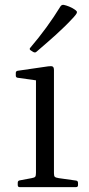

<svg xmlns="http://www.w3.org/2000/svg" viewBox="-20 -770 367 790"><path d="M128 0V-320H202V0ZM61 0Q53 0 53 -9V-18Q53 -27 62 -28L110 -37Q122 -39 125 -43Q128 -47 128 -59V-180H202V-57Q202 -46 205.5 -42.5Q209 -39 222 -37L293 -27Q301 -26 301 -17V-8Q301 0 292 0ZM128 -320V-466L146 -437L53 -450Q45 -451 45 -459V-470Q45 -478 54 -479L178 -497Q192 -499 197 -496Q202 -493 202 -481V-320ZM130 -557Q125 -552 117 -556L106 -563Q99 -568 105 -574Q140 -615 171 -657.5Q202 -700 229 -744Q234 -751 242 -750Q252 -748 264.5 -743Q277 -738 287 -731Q293 -727 295.5 -723.5Q298 -720 295 -714.5Q292 -709 283 -699Q248 -661 209.5 -626.5Q171 -592 130 -557Z"/></svg>

Font: Hahmlet Light
Style: Regular
Weight: 300
Designer: Minjoo Ham & Mark Frömberg
Foundry: hypertype
Version: Version 1.002